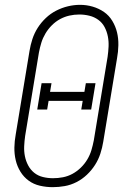

<svg xmlns="http://www.w3.org/2000/svg" viewBox="-20 -766 540 794"><path d="M198 8Q171 8 145 2Q119 -4 98.5 -19Q78 -34 64.5 -56Q51 -78 45 -103.5Q39 -129 39.5 -156Q40 -183 45 -210L102 -555Q106 -580 114 -604.5Q122 -629 136 -651Q150 -673 169.5 -691.5Q189 -710 212.5 -722Q236 -734 261 -740Q286 -746 311 -746Q338 -746 363.5 -738.5Q389 -731 410 -716.5Q431 -702 444.5 -679.5Q458 -657 464 -632Q470 -607 469.5 -579.5Q469 -552 464 -525L407 -180Q403 -155 395 -130.5Q387 -106 373 -84Q359 -62 339.5 -43.5Q320 -25 296.5 -13Q273 -1 248 3.5Q223 8 198 8ZM199 -29Q220 -29 240.5 -33Q261 -37 279.5 -47Q298 -57 314 -72.5Q330 -88 341 -106.5Q352 -125 358 -145Q364 -165 368 -186L425 -531Q428 -552 429 -573.5Q430 -595 426 -615.5Q422 -636 412.5 -654Q403 -672 386.5 -684Q370 -696 349.5 -701Q329 -706 308 -706Q287 -706 267 -701.5Q247 -697 228.5 -687Q210 -677 194.5 -661.5Q179 -646 168 -627.5Q157 -609 151 -589.5Q145 -570 141 -549L84 -204Q81 -183 80 -161.5Q79 -140 83 -120Q87 -100 96.5 -82Q106 -64 121.5 -51.5Q137 -39 157.5 -34Q178 -29 199 -29ZM134 -313 152 -422H193L187 -386H329L335 -422H375L357 -313H316L322 -349H181L175 -313Z"/></svg>

Font: Iosevka Curly Slab XLtObl
Style: Regular
Weight: 200
Italic angle: -9°
Monospace: yes
Designer: Belleve Invis
Foundry: Belleve Invis
Version: Version 11.1.0; ttfautohint (v1.8.3)